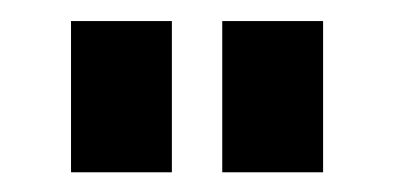

<svg xmlns="http://www.w3.org/2000/svg" viewBox="-20 -704 382 186"><path d="M48.8 -683.6H146.5V-537.1H48.8ZM195.3 -683.6H293V-537.1H195.3Z"/></svg>

Font: BabelStone Runic Berhtwald
Style: Regular
Weight: 400
Designer: Andrew West
Foundry: BabelStone
Version: Version 7.004;November 9, 2023